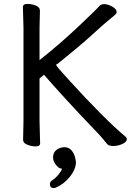

<svg xmlns="http://www.w3.org/2000/svg" viewBox="-20 -731 670 981"><path d="M255 230Q235 230 235 210Q235 200 243 193Q262 181 278 162Q293 143 297 131Q295 131 290 130Q280 127 275 121Q251 99 251 73.5Q251 48 269 34.5Q287 21 310 21Q333 21 348.5 41Q364 61 368 96Q368 133 338 171Q308 209 266 227Q260 230 255 230ZM98 -17 100 -112V-589L97 -695Q97 -711 119.5 -711Q142 -711 163 -702.5Q184 -694 184 -677L182 -588V-424Q285 -505 380 -595Q475 -685 485 -697.5Q495 -710 512.5 -710Q530 -710 553 -697.5Q576 -685 576 -670Q576 -662 565.5 -653Q555 -644 535 -628Q515 -612 451.5 -554Q388 -496 273 -404Q260 -404 278 -383Q296 -362 326 -329Q513 -123 622 -32Q628 -27 628 -20Q628 -6 605.5 4.5Q583 15 558 15Q533 15 524 1Q507 -21 485 -45Q303 -235 205 -349L182 -330V-111L185 1Q185 17 163 17Q141 17 119.5 8.5Q98 0 98 -17Z"/></svg>

Font: ToneOZ-Pinyin-WenKai-Medium
Style: Medium
Weight: 700
Designer: Fontworks Inc.
Foundry: ToneOZ
Version: Version 0.240331